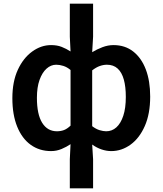

<svg xmlns="http://www.w3.org/2000/svg" viewBox="-20 -817 895 1056"><path d="M364 219V59L368 -24Q346 -9 318.5 2.5Q291 14 261 14Q197 14 149 -20.5Q101 -55 74.5 -120.5Q48 -186 48 -277Q48 -368 78 -433Q108 -498 157 -533.5Q206 -569 261 -569Q294 -569 319.5 -559Q345 -549 368 -534L364 -615V-797H492V-615L487 -530Q513 -546 543.5 -557.5Q574 -569 604 -569Q668 -569 713 -533.5Q758 -498 782 -435Q806 -372 806 -286Q806 -191 776.5 -124Q747 -57 698 -21.5Q649 14 592 14Q566 14 539 5Q512 -4 487 -22L492 59V219ZM293 -95Q314 -95 331.5 -101.5Q349 -108 368 -126V-432Q349 -448 328.5 -454.5Q308 -461 289 -461Q260 -461 236 -439.5Q212 -418 197.5 -377.5Q183 -337 183 -279Q183 -188 212 -141.5Q241 -95 293 -95ZM564 -95Q596 -95 620 -116.5Q644 -138 658 -180Q672 -222 672 -284Q672 -340 661 -379.5Q650 -419 627 -440Q604 -461 568 -461Q549 -461 529 -454Q509 -447 487 -430V-123Q508 -107 528 -101Q548 -95 564 -95Z"/></svg>

Font: Noto Sans SC SemiBold
Style: Regular
Weight: 600
Designer: Ryoko NISHIZUKA 西塚涼子 (kana, bopomofo & ideographs); Paul D. Hunt (Latin, Greek & Cyrillic); Sandoll Communications 산돌커뮤니
Foundry: Adobe
Version: Version 2.004-H2;hotconv 1.0.118;makeotfexe 2.5.65603